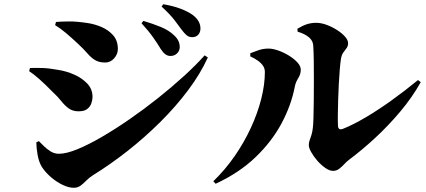

<svg xmlns="http://www.w3.org/2000/svg" viewBox="-20 -842 2015 909"><path d="M787 -577Q774 -577 763 -585Q752 -593 741 -610Q728 -632 706 -663.5Q684 -695 650 -732L659 -743Q703 -730 741 -714.5Q779 -699 804 -675Q819 -661 825 -647.5Q831 -634 831 -619Q831 -602 818.5 -589.5Q806 -577 787 -577ZM329 47Q305 47 276 33Q247 19 221 -3.5Q195 -26 178 -52Q164 -75 158 -109Q152 -143 152 -168L164 -174Q173 -165 187.5 -150.5Q202 -136 220 -125Q238 -114 259 -114Q294 -114 346.5 -135.5Q399 -157 462.5 -194Q526 -231 594 -278Q662 -325 728 -377.5Q794 -430 851 -482Q908 -534 949 -580L964 -570Q929 -493 871 -415.5Q813 -338 739 -264.5Q665 -191 583.5 -127Q502 -63 421 -13Q402 -1 388.5 13Q375 27 361.5 37Q348 47 329 47ZM352 -315Q324 -315 305 -329Q286 -343 269.5 -364Q253 -385 230 -406Q193 -444 165 -468.5Q137 -493 118 -505L122 -520Q149 -521 181 -520Q213 -519 256 -511Q295 -505 332 -488.5Q369 -472 393.5 -446Q418 -420 418 -383Q418 -369 412.5 -353Q407 -337 393 -326Q379 -315 352 -315ZM478 -546Q449 -546 430 -557.5Q411 -569 393.5 -589.5Q376 -610 349 -635Q318 -664 292.5 -685.5Q267 -707 241 -723L245 -738Q268 -740 305 -740.5Q342 -741 394 -733Q429 -728 462 -713.5Q495 -699 516.5 -674Q538 -649 538 -610Q538 -586 520.5 -566Q503 -546 478 -546ZM890 -666Q874 -666 863 -675.5Q852 -685 838 -704Q826 -721 805.5 -747.5Q785 -774 745 -811L753 -822Q800 -814 835.5 -800.5Q871 -787 894 -770Q929 -743 929 -707Q929 -689 918.5 -677.5Q908 -666 890 -666Z M1557 -33Q1540 -33 1520 -47Q1500 -61 1482.5 -81Q1465 -101 1453.5 -121.5Q1442 -142 1442 -155Q1442 -167 1446 -178Q1450 -189 1454.5 -203Q1459 -217 1461 -236Q1463 -249 1464 -283.5Q1465 -318 1465.5 -364.5Q1466 -411 1466 -460Q1466 -509 1465.5 -553Q1465 -597 1463 -626Q1462 -649 1442.5 -665.5Q1423 -682 1389 -692L1388 -706Q1415 -722 1435 -728Q1455 -734 1477 -734Q1500 -734 1526 -724.5Q1552 -715 1575.5 -700Q1599 -685 1613.5 -668.5Q1628 -652 1628 -638Q1628 -624 1621 -614.5Q1614 -605 1605.5 -593.5Q1597 -582 1594 -562Q1591 -543 1588.5 -511.5Q1586 -480 1584 -443.5Q1582 -407 1581 -370Q1580 -333 1579.5 -301.5Q1579 -270 1580 -249Q1580 -222 1606 -233Q1653 -252 1711.5 -286.5Q1770 -321 1833.5 -366.5Q1897 -412 1959 -463L1972 -453Q1931 -380 1874 -312.5Q1817 -245 1754.5 -187.5Q1692 -130 1633 -86Q1622 -78 1610.5 -65.5Q1599 -53 1586 -43Q1573 -33 1557 -33ZM990 16Q1046 -38 1091 -103Q1136 -168 1168 -237.5Q1200 -307 1217 -374.5Q1234 -442 1234 -501Q1234 -518 1225 -531Q1216 -544 1200.5 -555Q1185 -566 1165 -575V-590Q1185 -598 1206 -605Q1227 -612 1252 -612Q1271 -612 1297 -603Q1323 -594 1347.5 -579Q1372 -564 1388 -546.5Q1404 -529 1404 -512Q1404 -491 1392 -472Q1380 -453 1376 -433Q1359 -344 1313 -258Q1267 -172 1190 -98Q1113 -24 1001 28Z"/></svg>

Font: Noto Serif JP ExtraLight Black
Style: Regular
Weight: 900
Version: Version 2.003-H1;hotconv 1.1.1;makeotfexe 2.6.0